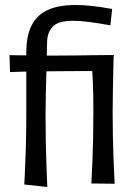

<svg xmlns="http://www.w3.org/2000/svg" viewBox="-20 -734 546 767"><path d="M20 -446 18 -514Q18 -514 30.5 -513.5Q43 -513 64 -513Q85 -513 109 -512.5Q133 -512 157 -512Q176 -512 210 -512Q244 -512 282.5 -512.5Q321 -513 355.5 -513.5Q390 -514 412 -514Q434 -514 434 -514L418 -450Q418 -450 397.5 -450Q377 -450 344.5 -450Q312 -450 276 -450Q240 -450 207.5 -449.5Q175 -449 155 -449Q131 -449 107 -448.5Q83 -448 63.5 -447.5Q44 -447 32 -446.5Q20 -446 20 -446ZM421 -633Q375 -641 337.5 -646Q300 -651 271 -651Q246 -651 226.5 -646.5Q207 -642 194.5 -631Q182 -620 175 -603Q168 -586 168 -561Q167 -497 165.5 -450Q164 -403 163 -361Q162 -319 162 -272Q162 -218 163 -167Q164 -116 165.5 -75.5Q167 -35 168 -11Q169 13 169 13L77 3Q77 3 79 -35Q81 -73 83 -135.5Q85 -198 85 -270Q85 -316 85 -346.5Q85 -377 85 -401.5Q85 -426 85 -454Q85 -482 85 -524Q85 -588 105 -630Q125 -672 168 -693Q211 -714 283 -714Q313 -714 349.5 -710Q386 -706 428 -698ZM438 0 345 -1Q345 -7 346.5 -32.5Q348 -58 349.5 -97.5Q351 -137 352 -185.5Q353 -234 353 -286Q353 -356 351 -404.5Q349 -453 347 -479.5Q345 -506 345 -511L435 -514Q434 -511 433.5 -494Q433 -477 432.5 -448Q432 -419 431 -378Q430 -337 430 -285Q430 -235 431 -187Q432 -139 433.5 -99Q435 -59 436.5 -33Q438 -7 438 0Z"/></svg>

Font: Truculenta Medium
Style: Regular
Weight: 500
Version: Version 1.002